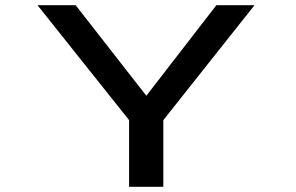

<svg xmlns="http://www.w3.org/2000/svg" viewBox="-20 -720 1140 740"><path d="M477.5 0V-257L124.5 -700H271.5L544 -351L814 -700H961L609.5 -257V0Z"/></svg>

Font: Trispace Expanded Medium
Style: Regular
Weight: 500
Width: 7
Designer: Tyler Finck
Foundry: Etcetera Type Company
Version: Version 1.210; ttfautohint (v1.8.3)